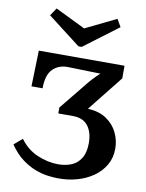

<svg xmlns="http://www.w3.org/2000/svg" viewBox="-103 -1035 855 1123"><g transform="rotate(10 324.5 -473.5)"><path d="M369 -531Q398 -568 417.5 -589Q437 -610 459 -630L268 -635Q213 -637 177 -602.5Q141 -568 141 -487H75L81 -700H590V-625L423 -415Q490 -412 534 -382Q578 -352 599.5 -307Q621 -262 621 -213Q621 -158 596 -115Q571 -72 528.5 -42.5Q486 -13 432 2Q378 17 319 16Q295 16 260 11.5Q225 7 185 -8Q145 -23 105 -53Q65 -83 30 -134L79 -176Q121 -118 183.5 -91.5Q246 -65 307 -65Q351 -65 386 -79.5Q421 -94 442 -128Q463 -162 463 -218Q463 -282 433.5 -320Q404 -358 344 -358H257V-393ZM305 -765 110 -915 141 -961 319 -874 502 -963 528 -918 324 -765Z"/></g></svg>

Font: Lora
Style: Bold
Weight: 700
Designer: Olga Karpushina, Alexei Vanyashin (Cyrillic)
Foundry: Cyreal
Version: Version 3.006; ttfautohint (v1.8.4.7-5d5b);gftools[0.9.30]